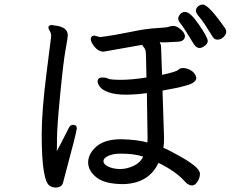

<svg xmlns="http://www.w3.org/2000/svg" viewBox="-20 -819 1040 852"><path d="M511.2 -68.8Q543 -68.8 573 -83Q603 -97.2 615.2 -124Q577.1 -137.2 516.1 -137.2Q481 -137.2 460 -127.2Q439 -117.2 439 -104Q439 -89.8 460 -79.8Q481 -69.8 511.2 -68.8ZM831.1 3.9Q815.9 3.9 799.8 -14.2Q759.8 -59.1 683.1 -96.2Q641.1 -5.9 528.8 -2Q445.8 -2 408.4 -31.5Q371.1 -61 371.1 -99.1Q372.1 -138.2 408.9 -169.7Q445.8 -201.2 518.1 -201.2Q590.8 -199.2 633.8 -187Q634.8 -191.9 634.8 -206.1L631.8 -405.8Q582 -398.9 537.1 -398.9Q491.2 -398.9 462.2 -409.4Q433.1 -419.9 423.1 -434.1Q413.1 -448.2 413.1 -456.1Q413.1 -475.1 434.1 -475.1Q450.2 -475.1 460.2 -470Q470.2 -464.8 517.1 -464.8Q564 -464.8 629.9 -475.1Q628.9 -512.2 628.4 -546.1Q627.9 -580.1 626.5 -590.6Q625 -601.1 618.4 -609.1Q611.8 -617.2 610.8 -620.1L439.9 -589.8Q412.1 -589.8 391.1 -623Q382.8 -636.2 382.8 -646Q382.8 -658.2 396 -661.1Q402.8 -661.1 410.4 -658Q418 -654.8 426.8 -654.8Q491.2 -663.1 560.1 -677.5Q628.9 -691.9 675.5 -694.3Q722.2 -696.8 730 -700.4Q737.8 -704.1 751 -704.1Q764.2 -703.1 780.5 -689.9Q796.9 -676.8 800.8 -661.1Q800.8 -634.8 768.1 -633.8Q700.2 -629.9 695.8 -630.9H699.2L691.9 -631.8Q689 -631.8 689 -629.9Q689 -628.9 691.9 -624.5Q694.8 -620.1 694.8 -608.6Q694.8 -597.2 696.5 -562Q698.2 -526.9 699.2 -486.8Q761.2 -500 772 -509.8Q776.9 -516.1 790 -517.1Q812 -517.1 829.6 -505.1Q847.2 -493.2 851.1 -474.1Q851.1 -452.1 808.6 -440.2Q766.1 -428.2 701.2 -417L708 -205.1Q708 -180.2 705.1 -163.1Q726.1 -154.8 773.4 -128.4Q820.8 -102.1 844 -82.5Q867.2 -63 867.2 -47.9Q867.2 -34.2 860.8 -21Q849.1 3.9 831.1 3.9ZM226.1 13.2Q214.8 13.2 203.1 6.8Q165 -9.8 165 -222.2Q165 -327.1 187 -499Q205.1 -647 206.1 -650.4Q207 -653.8 207 -659.2Q207 -671.9 200.9 -681.4Q194.8 -690.9 194.8 -698.2Q196.8 -708 210.9 -708L221.2 -706.1Q280.8 -700.2 280.8 -662.1Q280.8 -651.9 271 -598.9Q261.2 -545.9 247.1 -399.9Q232.9 -253.9 232.9 -205.1Q232.9 -158.2 231.9 -147.9Q247.1 -175.8 284.2 -249Q291 -265.1 304.2 -265.1Q320.8 -265.1 320.8 -249Q320.8 -235.8 259.8 -8.8Q253.9 13.2 226.1 13.2ZM865.2 -606Q852.1 -606 840.8 -622.1Q793 -701.2 782 -713.6Q771 -726.1 771 -736.1Q771 -746.1 779.5 -756.1Q788.1 -766.1 801.8 -766.1Q824.2 -766.1 863 -709.5Q901.9 -652.8 901.9 -637.2Q901.9 -626 888.9 -616Q876 -606 865.2 -606ZM943.8 -643.1Q932.1 -643.1 923.8 -655.8Q883.8 -721.2 866.5 -741.2Q849.1 -761.2 849.1 -771Q849.1 -782.2 858.6 -790.5Q868.2 -798.8 879.9 -798.8Q905.8 -798.8 980 -691.9Q983.9 -684.1 983.9 -678.2Q983.9 -661.1 961.9 -647Q954.1 -643.1 943.8 -643.1Z"/></svg>

Font: LXGW WenKai Screen
Style: Regular
Weight: 400
Designer: LXGW / Fontworks Inc.
Foundry: LXGW / Fontworks Inc.
Version: Version 1.510;January 18,2025